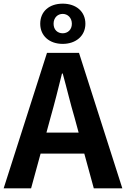

<svg xmlns="http://www.w3.org/2000/svg" viewBox="-24 -1030 689 1050"><path d="M319 -790C391 -790 443 -834 443 -900C443 -968 391 -1010 319 -1010C246 -1010 196 -968 196 -900C196 -834 246 -790 319 -790ZM319 -848C291 -848 269 -867 269 -900C269 -933 291 -954 319 -954C346 -954 369 -933 369 -900C369 -867 346 -848 319 -848ZM-4 0H146L198 -190H437L489 0H645L408 -741H233ZM230 -305 252 -386C274 -463 295 -547 315 -628H319C341 -549 361 -463 384 -386L406 -305Z"/></svg>

Font: Noto Sans Mono CJK TC
Style: Bold
Weight: 700
Designer: Ryoko NISHIZUKA 西塚涼子 (kana, bopomofo & ideographs); Paul D. Hunt (Latin, Greek & Cyrillic); Sandoll Communications 산돌커뮤니
Foundry: Adobe
Version: Version 2.004;hotconv 1.0.118;makeotfexe 2.5.65603